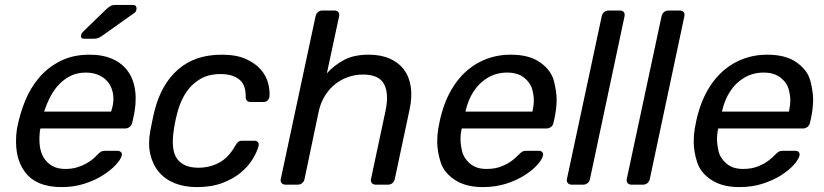

<svg xmlns="http://www.w3.org/2000/svg" viewBox="-20 -753 3362 783"><path d="M49 -227Q60 -286 82 -340.5Q104 -395 140 -437Q176 -479 227 -504.5Q278 -530 345 -530Q401 -530 441 -511.5Q481 -493 504 -459Q527 -425 532 -376.5Q537 -328 523 -269L519 -252Q516 -241 508 -235Q500 -229 490 -229H145Q145 -228 144 -225Q143 -222 143 -220Q139 -189 142 -161Q145 -133 157.5 -111.5Q170 -90 192 -77Q214 -64 246 -64Q273 -64 294.5 -70.5Q316 -77 332.5 -86.5Q349 -96 360 -105.5Q371 -115 376 -121Q388 -133 393.5 -135.5Q399 -138 411 -138H459Q468 -138 473.5 -132.5Q479 -127 476 -117Q472 -102 452 -80.5Q432 -59 400 -38.5Q368 -18 325 -4Q282 10 231 10Q126 10 80 -54Q34 -118 49 -227ZM160 -298H433L434 -301Q445 -334 442 -362.5Q439 -391 425 -412Q411 -433 386.5 -445Q362 -457 330 -457Q297 -457 271 -445Q245 -433 224 -412Q203 -391 187.5 -362.5Q172 -334 161 -301ZM311 -611Q312 -617 319 -624L412 -714Q424 -725 431.5 -729Q439 -733 453 -733H522Q537 -733 537 -717Q535 -705 529 -701L395 -606Q385 -599 378 -597Q371 -595 360 -595H323Q307 -595 311 -611Z M593 -220Q596 -235 601 -260Q606 -285 610 -300Q637 -409 706 -469.5Q775 -530 884 -530Q943 -530 981.5 -513Q1020 -496 1042.5 -470.5Q1065 -445 1073 -415.5Q1081 -386 1079 -360Q1078 -350 1071.5 -343.5Q1065 -337 1055 -337H1003Q982 -337 982 -358Q983 -407 955.5 -429Q928 -451 880 -451Q831 -451 797 -431Q763 -411 741 -379Q719 -347 707 -306.5Q695 -266 689 -225Q676 -141 702.5 -105Q729 -69 789 -69Q835 -69 873.5 -89.5Q912 -110 939 -158Q946 -170 951.5 -174.5Q957 -179 967 -179H1018Q1028 -179 1032.5 -172.5Q1037 -166 1034 -156Q1027 -131 1009 -102Q991 -73 960.5 -48Q930 -23 886 -6.5Q842 10 783 10Q733 10 693.5 -5.5Q654 -21 628.5 -51Q603 -81 593 -123.5Q583 -166 593 -220Z M1125 -23 1267 -687Q1269 -697 1276.5 -703.5Q1284 -710 1294 -710H1345Q1355 -710 1360 -703.5Q1365 -697 1363 -687L1313 -454Q1344 -488 1384 -509Q1424 -530 1484 -530Q1534 -530 1570.5 -513.5Q1607 -497 1628.5 -467.5Q1650 -438 1655.5 -396.5Q1661 -355 1650 -305L1590 -23Q1588 -13 1580.5 -6.5Q1573 0 1563 0H1512Q1502 0 1496.5 -6.5Q1491 -13 1493 -23L1552 -300Q1567 -370 1546.5 -409.5Q1526 -449 1460 -449Q1429 -449 1400 -439Q1371 -429 1347 -410Q1323 -391 1305.5 -363Q1288 -335 1280 -300L1222 -23Q1220 -13 1212.5 -6.5Q1205 0 1195 0H1144Q1134 0 1128.5 -6.5Q1123 -13 1125 -23Z M1949 10Q1880 10 1835.5 -19Q1791 -48 1777 -91.5Q1763 -135 1763 -176Q1763 -200 1767 -227Q1769 -240 1773.5 -260.5Q1778 -281 1782 -294Q1802 -365 1841.5 -418.5Q1881 -472 1938 -501Q1995 -530 2063 -530Q2139 -530 2183.5 -498Q2228 -466 2239 -422.5Q2250 -379 2250 -347Q2250 -311 2241 -269L2237 -252Q2235 -241 2226.5 -235Q2218 -229 2208 -229H1863Q1863 -228 1862.5 -225Q1862 -222 1861 -220Q1858 -202 1858 -186Q1858 -164 1864.5 -136Q1871 -108 1896.5 -86Q1922 -64 1964 -64Q2000 -64 2026.5 -75Q2053 -86 2070 -99.5Q2087 -113 2094 -121Q2106 -133 2111.5 -135.5Q2117 -138 2129 -138H2177Q2186 -138 2190.5 -133.5Q2195 -129 2195 -122Q2195 -120 2194 -117Q2190 -102 2171 -80.5Q2152 -59 2119 -38Q2086 -17 2043 -3.5Q2000 10 1949 10ZM1878 -298H2151L2152 -301Q2157 -324 2157 -345Q2157 -364 2150 -390Q2143 -416 2117 -436.5Q2091 -457 2048 -457Q2005 -457 1970 -436.5Q1935 -416 1912 -381Q1889 -346 1879 -301Z M2292 -23 2434 -687Q2436 -697 2443.5 -703.5Q2451 -710 2461 -710H2509Q2519 -710 2524 -703.5Q2529 -697 2527 -687L2386 -23Q2384 -13 2376.5 -6.5Q2369 0 2359 0H2311Q2301 0 2295.5 -6.5Q2290 -13 2292 -23Z M2536 -23 2678 -687Q2680 -697 2687.5 -703.5Q2695 -710 2705 -710H2753Q2763 -710 2768 -703.5Q2773 -697 2771 -687L2630 -23Q2628 -13 2620.5 -6.5Q2613 0 2603 0H2555Q2545 0 2539.5 -6.5Q2534 -13 2536 -23Z M2995 10Q2926 10 2881.5 -19Q2837 -48 2823 -91.5Q2809 -135 2809 -176Q2809 -200 2813 -227Q2815 -240 2819.5 -260.5Q2824 -281 2828 -294Q2848 -365 2887.5 -418.5Q2927 -472 2984 -501Q3041 -530 3109 -530Q3185 -530 3229.5 -498Q3274 -466 3285 -422.5Q3296 -379 3296 -347Q3296 -311 3287 -269L3283 -252Q3281 -241 3272.5 -235Q3264 -229 3254 -229H2909Q2909 -228 2908.5 -225Q2908 -222 2907 -220Q2904 -202 2904 -186Q2904 -164 2910.5 -136Q2917 -108 2942.5 -86Q2968 -64 3010 -64Q3046 -64 3072.5 -75Q3099 -86 3116 -99.5Q3133 -113 3140 -121Q3152 -133 3157.5 -135.5Q3163 -138 3175 -138H3223Q3232 -138 3236.5 -133.5Q3241 -129 3241 -122Q3241 -120 3240 -117Q3236 -102 3217 -80.5Q3198 -59 3165 -38Q3132 -17 3089 -3.5Q3046 10 2995 10ZM2924 -298H3197L3198 -301Q3203 -324 3203 -345Q3203 -364 3196 -390Q3189 -416 3163 -436.5Q3137 -457 3094 -457Q3051 -457 3016 -436.5Q2981 -416 2958 -381Q2935 -346 2925 -301Z"/></svg>

Font: SVN-Rubik
Style: Italic
Weight: 400
Italic angle: -12°
Designer: Hubert and Fischer
Foundry: Hubert & Fischer
Version: Version 2.101; ttfautohint (v1.8.3)